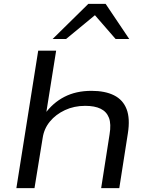

<svg xmlns="http://www.w3.org/2000/svg" viewBox="-20 -965 771 985"><path d="M64 0 176 -705H268L216 -379H209Q250 -437 310 -468Q370 -499 449 -499Q519 -499 565 -476Q611 -453 629.5 -405Q648 -357 636 -281L592 0H499L542 -275Q551 -329 539 -360.5Q527 -392 496.5 -407Q466 -422 417 -422Q360 -422 313 -400Q266 -378 236 -341.5Q206 -305 199 -258L157 0ZM250 -765 433 -945H522L643 -765H573L467 -887L319 -765Z"/></svg>

Font: Nunito Sans 10pt Expanded
Style: Italic
Weight: 400
Width: 7
Italic angle: -9°
Designer: Vernon Adams
Foundry: Vernon Adams
Version: Version 3.101;gftools[0.9.27]